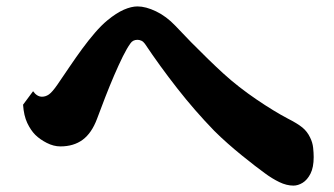

<svg xmlns="http://www.w3.org/2000/svg" viewBox="-20 -686 1040 598"><path d="M408.2 -666Q434.1 -666 466.1 -650.6Q498 -635.3 525.9 -606Q548.8 -581.5 575.4 -554.4Q602.1 -527.3 628.2 -502Q654.3 -476.6 675.8 -457Q698.7 -436 725.3 -415.3Q752 -394.5 779.3 -376Q806.6 -357.4 831.5 -342.3Q856.4 -327.1 876 -316.9Q906.7 -301.3 921.9 -288.8Q937 -276.4 945.8 -257.8Q953.6 -242.2 955.3 -225.8Q957 -209.5 957 -196.8Q957 -164.6 947 -145Q937 -125.5 922.6 -116.7Q908.2 -107.9 894 -107.9Q872.6 -107.9 849.9 -118.9Q827.1 -129.9 804.2 -147Q792 -155.8 773.7 -169.9Q755.4 -184.1 733.6 -201.7Q711.9 -219.2 689.5 -239Q667 -258.8 647 -278.8Q586.4 -341.3 532 -410.9Q477.5 -480.5 431.2 -549.8Q426.3 -556.6 420.2 -559.3Q414.1 -562 408.2 -562Q393.6 -562 386.2 -550.8Q375.5 -536.1 362.5 -510Q349.6 -483.9 335.4 -450.9Q321.3 -418 307.6 -382.8Q293.9 -347.7 282.2 -315.9Q265.6 -271.5 237.5 -250.7Q209.5 -230 168 -230Q147 -230 125.5 -241Q104 -252 89.8 -266.1Q75.7 -280.3 64.9 -303Q54.2 -325.7 51.8 -359.9L83 -401.9Q95.2 -384.8 110.8 -384.8Q122.1 -384.8 132.3 -391.8Q142.6 -398.9 159.2 -422.9Q177.2 -449.2 196.5 -477.8Q215.8 -506.3 235.8 -533.7Q255.9 -561 275.9 -584.2Q295.9 -607.4 314.9 -623Q342.3 -645.5 365.7 -655.8Q389.2 -666 408.2 -666Z"/></svg>

Font: BIZ UDMincho
Style: Bold
Weight: 700
Monospace: yes
Designer: TypeBank Co., Ltd.
Foundry: Morisawa Inc.
Version: Version 1.06